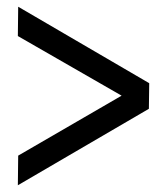

<svg xmlns="http://www.w3.org/2000/svg" viewBox="-20 -460 496 570"><path d="M33 -353 34 -440 423 -213 422 -137 33 90 34 2 341 -176Z"/></svg>

Font: Yekan
Style: Regular
Weight: 400
Designer: ParsMizban Co
Foundry: ParsMizban Co
Version: Version 2.000